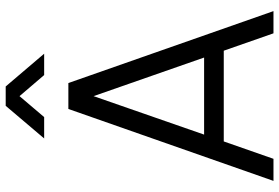

<svg xmlns="http://www.w3.org/2000/svg" viewBox="-173 -807 980 674"><g transform="rotate(-90 317.0 -470.0)"><path d="M282.5 -940H350.5L465.5 -805H390.5L316.5 -891.5L243 -805H168ZM615 0H537L476 -174.5H157.5L96.5 0H19L271.5 -720H362.5ZM452 -243.5 316.5 -631.5 181.5 -243.5Z"/></g></svg>

Font: Vela Sans
Style: Regular
Weight: 400
Designer: Principal design: Mikhail Sharanda - project Manrope.
Design modification: Ravid Balaliev
Foundry: Mikhail Sharanda
Version: Version 1.001